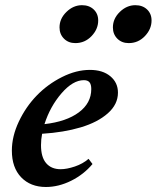

<svg xmlns="http://www.w3.org/2000/svg" viewBox="-20 -728 619 759"><path d="M488.8 -557.6Q461.4 -557.6 443.8 -575.2Q426.3 -592.8 426.3 -619.6Q426.3 -654.3 453.6 -680.9Q481 -707.5 515.1 -707.5Q543.5 -707.5 561.3 -690.7Q579.1 -673.8 579.1 -647Q579.1 -612.8 552.7 -585.2Q526.4 -557.6 488.8 -557.6ZM277.8 -557.6Q250.5 -557.6 232.9 -575.2Q215.3 -592.8 215.3 -619.6Q215.3 -654.3 242.7 -680.9Q270 -707.5 304.2 -707.5Q332.5 -707.5 350.3 -690.7Q368.2 -673.8 368.2 -647Q368.2 -612.8 341.8 -585.2Q315.4 -557.6 277.8 -557.6ZM161.6 11.2Q100.6 11.2 63.7 -27.1Q26.9 -65.4 26.9 -132.8Q26.9 -189 54.4 -247.3Q82 -305.7 125.2 -350.3Q168.5 -395 224.9 -423.3Q281.2 -451.7 335.4 -451.7Q386.2 -451.7 416.3 -426.5Q446.3 -401.4 446.3 -361.8Q446.3 -315.4 406.2 -280Q366.2 -244.6 299.3 -224.6Q232.4 -204.6 146.5 -199.2Q142.1 -176.8 142.1 -154.3Q142.1 -106.4 162.6 -82.8Q183.1 -59.1 219.7 -59.1Q244.1 -59.1 275.9 -69.8Q307.6 -80.6 330.1 -100.1L345.7 -79.6Q311 -38.1 261.2 -13.4Q211.4 11.2 161.6 11.2ZM311.5 -411.1Q268.1 -411.1 223.1 -359.1Q178.2 -307.1 155.8 -237.3Q242.2 -247.1 291.5 -283.7Q340.8 -320.3 340.8 -376Q340.8 -394.5 333.7 -402.8Q326.7 -411.1 311.5 -411.1Z"/></svg>

Font: Elstob 10pt
Style: Bold Italic
Weight: 700
Italic angle: -20°
Designer: Peter S. Baker
Version: Version 1.015